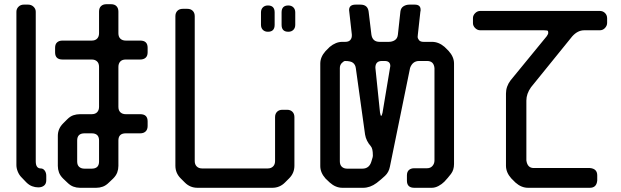

<svg xmlns="http://www.w3.org/2000/svg" viewBox="-20 -789 2952 913"><path d="M347 -21V-121Q347 -155 382 -155H416Q451 -155 451 -121V-21Q451 13 416 13H382Q366 13 356.5 4.5Q347 -4 347 -21ZM280 60 300 79Q314 93 329 98.5Q344 104 360 104H438Q454 104 469 98.5Q484 93 498 79L518 60Q532 46 537.5 31Q543 16 543 0V-121Q543 -155 578 -155H647Q663 -155 672.5 -164Q682 -173 682 -190V-212Q682 -246 647 -246H578Q562 -246 552.5 -255Q543 -264 543 -281V-471Q543 -487 552 -496.5Q561 -506 578 -506H647Q663 -506 672.5 -514.5Q682 -523 682 -540V-562Q682 -596 647 -596H578Q562 -596 552.5 -605Q543 -614 543 -631V-734Q543 -750 534 -759.5Q525 -769 508 -769H486Q470 -769 460.5 -760Q451 -751 451 -734V-631Q451 -615 442 -605.5Q433 -596 416 -596H277Q261 -596 251.5 -587.5Q242 -579 242 -562V-540Q242 -506 277 -506H416Q432 -506 441.5 -497Q451 -488 451 -471V-281Q451 -265 442 -255.5Q433 -246 416 -246H360Q344 -246 329 -241Q314 -236 300 -222L280 -202Q255 -177 255 -143V0Q255 16 260.5 31Q266 46 280 60ZM105 78Q118 91 132.5 96.5Q147 102 162 102Q179 102 189.5 93.5Q200 85 200 68V47Q200 32 192.5 22Q185 12 174 12Q150 12 150 -22V-733Q150 -747 139.5 -757Q129 -767 114 -767H93Q78 -767 68 -757Q58 -747 58 -733V-4Q58 11 64.5 27Q71 43 82 54Z M1351 -638Q1366 -638 1375 -647Q1384 -656 1384 -671V-730Q1384 -745 1375 -754Q1366 -763 1351 -763Q1319 -763 1319 -730V-671Q1319 -638 1351 -638ZM1254 -638Q1286 -638 1286 -671V-730Q1286 -763 1254 -763Q1239 -763 1230 -754Q1221 -745 1221 -730V-671Q1221 -656 1230 -647Q1239 -638 1254 -638ZM859 79Q884 104 919 104H1275Q1310 104 1335 79L1355 59Q1380 34 1380 -1V-232Q1380 -248 1370.5 -257.5Q1361 -267 1345 -267H1323Q1307 -267 1297.5 -257.5Q1288 -248 1288 -232V-23Q1288 -7 1278.5 2.5Q1269 12 1253 12H941Q925 12 915.5 2.5Q906 -7 906 -23V-712Q906 -728 896.5 -737.5Q887 -747 871 -747H849Q833 -747 823.5 -737.5Q814 -728 814 -712V-1Q814 34 839 59Z M1548 -566 1528 -546Q1503 -518 1503 -487V1Q1503 32 1528 60L1548 79Q1576 104 1608 104H1707Q1740 104 1771 81Q1793 64 1811 47Q1829 30 1834 4L1930 -466Q1942 -499 1973 -499H2011Q2043 -499 2046 -465V-26Q2046 -11 2036.5 0Q2027 11 2011 11H1950Q1934 11 1924.5 19.5Q1915 28 1915 45V70Q1915 104 1950 104H2033Q2049 104 2065 95.5Q2081 87 2093 75Q2110 57 2124.5 38Q2139 19 2139 -9V-487Q2139 -518 2114 -546L2094 -566Q2066 -590 2034 -590H1994Q1979 -590 1972.5 -598Q1966 -606 1966 -614L1967 -625L1979 -734Q1979 -736 1980 -737Q1980 -738 1980 -739.5Q1980 -741 1980 -743Q1980 -767 1952 -767H1927Q1911 -767 1898.5 -759Q1886 -751 1884 -734L1872 -624Q1870 -606 1857.5 -598Q1845 -590 1829 -590H1785Q1751 -590 1746 -625L1733 -733Q1729 -767 1694 -767H1671Q1640 -767 1640 -741Q1640 -735 1641 -732L1653 -625V-619Q1653 -607 1645.5 -598.5Q1638 -590 1622 -590H1608Q1577 -590 1548 -566ZM1596 -22V-465Q1596 -480 1605.5 -489.5Q1615 -499 1621 -499Q1648 -499 1659 -490Q1670 -481 1672 -465L1716 -149Q1721 -119 1743 -94Q1753 -83 1753 -51Q1753 -50 1753 -47.5Q1753 -45 1752 -41Q1750 -32 1746 -21Q1736 13 1703 13H1631Q1615 13 1605.5 4Q1596 -5 1596 -22ZM1765 -467Q1765 -499 1796 -499H1809Q1836 -499 1836 -475L1799 -253Q1796 -238 1792 -238Q1790 -238 1787 -254Z M2483 -26V-311Q2483 -343 2505 -374L2701 -616Q2727 -645 2758 -645H2832Q2847 -645 2857 -656Q2867 -667 2867 -680V-702Q2867 -717 2857 -727Q2847 -737 2832 -737H2264Q2250 -737 2239.5 -726.5Q2229 -716 2229 -703V-679Q2229 -666 2239.5 -655.5Q2250 -645 2264 -645H2567Q2585 -645 2586 -641Q2587 -638 2587 -633Q2587 -627 2580 -617L2408 -407Q2386 -378 2386 -344V-1Q2386 31 2411 59L2431 79Q2459 104 2491 104H2785Q2817 104 2820 69V45Q2820 13 2785 10H2518Q2488 10 2483 -26Z"/></svg>

Font: WD-XL Lubrifont TC
Style: Regular
Weight: 400
Designer: [WD-XL Lubrifont] Copyright 2020-2022 (c) NightFurySL2001, Skr-ZERO; [ZCOOL QingKe HuangYou] Copyright 2018-2022 (c) The
Version: Version 2.001;hotconv 1.1.1;makeotfexe 2.6.0